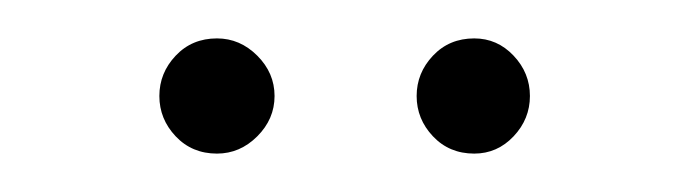

<svg xmlns="http://www.w3.org/2000/svg" viewBox="-20 -707 359 100"><path d="M93 -627Q80 -627 71.5 -636Q63 -645 63 -657Q63 -669 71.5 -678Q80 -687 93 -687Q105 -687 114 -678Q123 -669 123 -657Q123 -645 114 -636Q105 -627 93 -627ZM227 -627Q214 -627 205.5 -636Q197 -645 197 -657Q197 -669 205.5 -678Q214 -687 227 -687Q239 -687 247.5 -678Q256 -669 256 -657Q256 -645 247.5 -636Q239 -627 227 -627Z"/></svg>

Font: Poppins Thin
Style: Regular
Weight: 250
Designer: Ninad Kale (Devanagari), Jonny Pinhorn (Latin)
Foundry: Indian Type Foundry
Version: Version 3.200;PS 1.000;hotconv 16.6.54;makeotf.lib2.5.65590